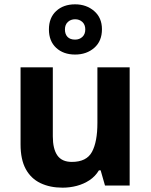

<svg xmlns="http://www.w3.org/2000/svg" viewBox="-20 -857 697 887"><path d="M579 -546V0H465L445 -70H437Q420 -42 393.5 -24.5Q367 -7 335 1.5Q303 10 269 10Q211 10 167 -11Q123 -32 99 -76Q75 -120 75 -190V-546H224V-227Q224 -169 245 -139Q266 -109 312 -109Q380 -109 405 -155.5Q430 -202 430 -289V-546ZM327 -605Q273 -605 239.5 -636Q206 -667 206 -721Q206 -775 239.5 -806Q273 -837 327 -837Q379 -837 415 -806Q451 -775 451 -722Q451 -667 415.5 -636Q380 -605 327 -605ZM327 -674Q347 -674 360.5 -686.5Q374 -699 374 -721Q374 -743 360.5 -755.5Q347 -768 327 -768Q307 -768 293.5 -755.5Q280 -743 280 -721Q280 -699 292 -686.5Q304 -674 327 -674Z"/></svg>

Font: Noto Sans Cham
Style: Bold
Weight: 700
Version: Version 2.002